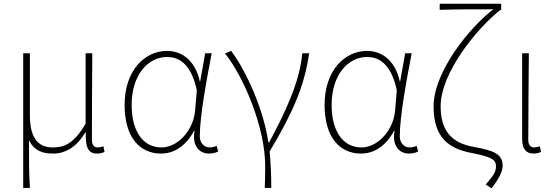

<svg xmlns="http://www.w3.org/2000/svg" viewBox="-20 -814 2982 1034"><path d="M105 198H141C136 108 136 66 136 -58C167 0 210 13 267 13C332 13 392 -22 440 -101H442C440 -20 454 13 503 13C520 13 533 9 543 4L537 -26C523 -22 516 -20 506 -20C488 -20 475 -33 475 -59C475 -217 476 -368 477 -527H441V-148C375 -34 320 -20 263 -20C176 -20 141 -85 141 -192V-527H105Z M847 13C920 13 981 -29 1025 -109H1028C1013 -29 1053 13 1106 13C1129 13 1144 7 1155 2L1147 -28C1137 -24 1122 -20 1109 -20C1080 -20 1056 -44 1056 -79C1056 -188 1091 -375 1120 -527H1085L1058 -376H1056C1030 -496 951 -540 880 -540C759 -540 651 -434 651 -249C651 -74 733 13 847 13ZM850 -20C748 -20 689 -110 689 -249C689 -414 780 -507 879 -507C932 -507 1006 -485 1040 -328L1031 -222C1023 -112 937 -20 850 -20Z M1406 198H1441C1441 136 1438 62 1432 2C1558 -209 1619 -349 1645 -527H1608C1593 -364 1510 -199 1430 -48H1425C1400 -224 1306 -432 1225 -540L1192 -526C1292 -401 1408 -129 1408 78C1408 125 1408 147 1406 198Z M1924 13C1997 13 2058 -29 2102 -109H2105C2090 -29 2130 13 2183 13C2206 13 2221 7 2232 2L2224 -28C2214 -24 2199 -20 2186 -20C2157 -20 2133 -44 2133 -79C2133 -188 2168 -375 2197 -527H2162L2135 -376H2133C2107 -496 2028 -540 1957 -540C1836 -540 1728 -434 1728 -249C1728 -74 1810 13 1924 13ZM1927 -20C1825 -20 1766 -110 1766 -249C1766 -414 1857 -507 1956 -507C2009 -507 2083 -485 2117 -328L2108 -222C2100 -112 2014 -20 1927 -20Z M2627 200C2669 147 2687 107 2687 78C2687 14 2634 -4 2536 -22C2437 -39 2353 -86 2353 -241C2353 -421 2545 -658 2675 -761H2679V-794H2348V-761C2422 -764 2563 -764 2637 -764C2516 -673 2315 -432 2315 -240C2315 -68 2403 -13 2516 9C2629 31 2651 46 2651 81C2651 112 2640 128 2596 180Z M2853 13C2871 13 2884 9 2894 4L2887 -26C2874 -22 2866 -20 2856 -20C2839 -20 2825 -33 2825 -59C2825 -217 2827 -368 2828 -527H2792V-66C2792 -10 2815 13 2853 13Z"/></svg>

Font: Noto Sans CJK JP Thin
Style: Regular
Weight: 250
Designer: Ryoko NISHIZUKA (kana & ideographs); Paul D. Hunt (Latin, Greek & Cyrillic); Wenlong ZHANG (bopomofo); Sandoll Communica
Foundry: Adobe Systems Incorporated
Version: Version 1.004;PS 1.004;hotconv 1.0.82;makeotf.lib2.5.63406